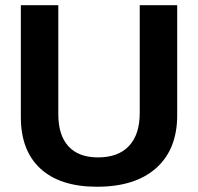

<svg xmlns="http://www.w3.org/2000/svg" viewBox="-20 -708 762 738"><path d="M353 9.8Q211.4 9.8 135.7 -59.6Q60.1 -128.9 60.1 -257.8V-688H204.1V-269Q204.1 -188 243.2 -145.5Q282.2 -103 356.9 -103Q434.6 -103 475.8 -147Q517.1 -190.9 517.1 -273.9V-688H661.1V-265.1Q661.1 -134.3 580.6 -62.3Q500 9.8 353 9.8Z"/></svg>

Font: Libra Sans Modern
Style: Bold
Weight: 700
Foundry: Stefan Peev, Context Ltd
Version: Version 1.000